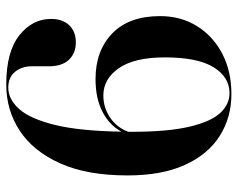

<svg xmlns="http://www.w3.org/2000/svg" viewBox="-93 -657 760 614"><g transform="rotate(90 287.0 -350.0)"><path d="M250.5 10Q145.5 10 93 -31.8Q40.5 -73.5 40.5 -133Q40.5 -170 60.5 -191.2Q80.5 -212.5 116 -212.5Q150 -212.5 171 -190.5Q192 -168.5 192 -126V-71Q192 -40 209.5 -18.2Q227 3.5 260.5 3.5Q297.5 3.5 328.8 -31.5Q360 -66.5 379.5 -145.8Q399 -225 401 -358.5Q381 -320.5 338 -298Q295 -275.5 233 -275.5Q142 -275.5 86.8 -329Q31.5 -382.5 31.5 -482Q31.5 -548 63.2 -599.5Q95 -651 151.2 -680.5Q207.5 -710 281 -710Q355.5 -710 414.5 -672.8Q473.5 -635.5 507.2 -561.8Q541 -488 541 -378Q541 -248 502.2 -162Q463.5 -76 397.8 -33Q332 10 250.5 10ZM163.5 -497Q163.5 -400 198 -350.2Q232.5 -300.5 285.5 -300.5Q323.5 -300.5 355.2 -321.5Q387 -342.5 401.5 -380Q401.5 -384.5 401.5 -389Q401.5 -507.5 385 -576.5Q368.5 -645.5 340.8 -674.8Q313 -704 278 -704Q226.5 -704 195 -653Q163.5 -602 163.5 -497Z"/></g></svg>

Font: Fraunces 144pt S000 SemiBold
Style: Regular
Weight: 600
Version: Version 1.000; ttfautohint (v1.8.3)